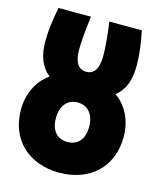

<svg xmlns="http://www.w3.org/2000/svg" viewBox="-123 -888 842 1015"><g transform="rotate(15 298.0 -381.0)"><path d="M298 -129C354 -129 389 -167 389 -236C389 -303 354 -345 298 -345C242 -345 207 -303 207 -236C207 -167 242 -129 298 -129ZM298 -513C340 -513 364 -547 364 -615C364 -656 360 -717 348 -801H526C540 -732 548 -672 548 -614C548 -535 528 -478 479 -439C545 -392 579 -317 579 -231C579 -66 465 39 298 39C131 39 17 -66 17 -231C17 -317 52 -392 118 -439C69 -478 48 -535 48 -614C48 -672 56 -732 70 -801H248C236 -717 232 -656 232 -615C232 -547 256 -513 298 -513Z"/></g></svg>

Font: Repo Black
Style: Regular
Weight: 900
Designer: Stefan Peev
Foundry: Context Ltd
Version: Version 1.502